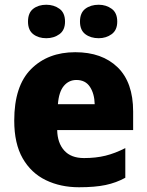

<svg xmlns="http://www.w3.org/2000/svg" viewBox="-20 -779 620 809"><path d="M297 -559Q410 -559 475.5 -495.5Q541 -432 541 -309V-231H221Q222 -177 250.5 -145Q279 -113 334 -113Q384 -113 424.5 -123Q465 -133 508 -155V-30Q470 -9 425 0.5Q380 10 313 10Q235 10 173 -20Q111 -50 75.5 -112Q40 -174 40 -271Q40 -417 111 -488Q182 -559 297 -559ZM302 -442Q270 -442 249 -417Q228 -392 224 -340H379Q378 -384 359 -413Q340 -442 302 -442ZM98 -688Q98 -725 120 -742Q142 -759 175 -759Q207 -759 230.5 -742Q254 -725 254 -688Q254 -652 230.5 -635Q207 -618 175 -618Q142 -618 120 -635Q98 -652 98 -688ZM317 -688Q317 -725 339.5 -742Q362 -759 396 -759Q427 -759 450.5 -742Q474 -725 474 -688Q474 -652 450.5 -635Q427 -618 396 -618Q362 -618 339.5 -635Q317 -652 317 -688Z"/></svg>

Font: Noto Sans Disp ExtBd
Style: Regular
Weight: 800
Designer: Monotype Design Team
Foundry: Monotype Imaging Inc.
Version: Version 2.000;GOOG;noto-source:20170915:90ef993387c0; ttfaut